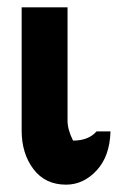

<svg xmlns="http://www.w3.org/2000/svg" viewBox="-20 -493 342 523"><path d="M39 -137V-473H164V-170V-164Q164 -140 179 -110Q221 -110 243 -135H281Q279 -67 243 -28.5Q207 10 160 10Q103 10 71 -32.5Q39 -75 39 -137Z"/></svg>

Font: Coval
Style: Bold
Weight: 700
Foundry: Context Ltd
Version: Version 001.000